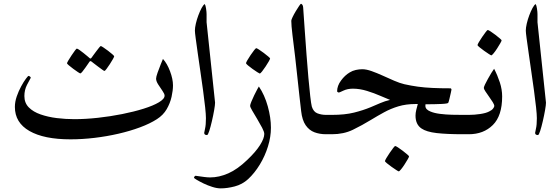

<svg xmlns="http://www.w3.org/2000/svg" viewBox="-20 -718 2996 1027"><path d="M905.3 -261.2Q905.3 -234.4 897.7 -200.2Q890.1 -166 871.6 -134Q853 -102.1 819.3 -80.6Q782.2 -56.6 729 -36.9Q675.8 -17.1 613.3 -2.7Q550.8 11.7 485.1 19.5Q419.4 27.3 356.9 27.3Q215.3 27.3 137.5 -17.3Q59.6 -62 59.6 -146Q59.6 -173.3 69.6 -202.4Q79.6 -231.4 93.3 -256.3Q106.9 -281.2 118.4 -296.6Q129.9 -312 132.8 -312Q135.3 -312 139.9 -308.8Q144.5 -305.7 144.5 -301.8Q138.2 -291 124.3 -263.9Q110.4 -236.8 110.4 -204.1Q110.4 -167.5 134 -143.6Q157.7 -119.6 197 -106Q236.3 -92.3 283.4 -86.4Q330.6 -80.6 377.4 -80.6Q437.5 -80.6 503.9 -87.9Q570.3 -95.2 633.8 -107.9Q697.3 -120.6 748.5 -136.7Q799.8 -152.8 830.1 -170.9Q860.4 -189 860.4 -206.5Q860.4 -215.8 849.1 -231.9Q837.9 -248 826.4 -265.9Q814.9 -283.7 814.9 -297.4Q814.9 -306.6 822.8 -329.1Q830.6 -351.6 839.6 -373.5Q848.6 -395.5 851.6 -402.8Q874 -378.4 889.6 -336.7Q905.3 -294.9 905.3 -261.2ZM590.8 -417Q590.8 -414.1 584 -401.9Q577.1 -389.6 567.6 -375Q558.1 -360.4 549.8 -349.4Q541.5 -338.4 538.6 -338.4Q536.6 -338.4 526.4 -345.7Q516.1 -353 503.2 -362.8Q490.2 -372.6 480.5 -380.1Q470.7 -387.7 470.2 -388.2Q466.3 -391.1 463.9 -391.1Q461.4 -391.1 458.5 -387.7Q458 -386.7 451.4 -377.2Q444.8 -367.7 436.3 -355.5Q427.7 -343.3 420.2 -334.2Q412.6 -325.2 409.7 -325.2Q407.7 -325.2 396.5 -332.5Q385.3 -339.8 371.8 -349.9Q358.4 -359.9 348.4 -368.4Q338.4 -377 338.4 -379.4Q338.4 -382.3 345.7 -394.8Q353 -407.2 362.8 -421.9Q372.6 -436.5 380.6 -447.3Q388.7 -458 390.6 -458Q394.5 -458 404.8 -450.9Q415 -443.8 426.8 -434.3Q438.5 -424.8 447.3 -417.5Q456.1 -410.2 457 -409.2Q461.4 -404.8 463.4 -404.8Q466.8 -404.8 470.7 -410.6Q471.2 -411.6 478 -420.9Q484.9 -430.2 493.7 -442.1Q502.4 -454.1 509.8 -462.9Q517.1 -471.7 519 -471.7Q522 -471.7 533.2 -464.1Q544.4 -456.5 557.9 -446.5Q571.3 -436.5 581.1 -427.7Q590.8 -418.9 590.8 -417Z M1130.4 -168.9Q1130.4 -156.7 1125.5 -128.7Q1120.6 -100.6 1113.5 -70.1Q1106.4 -39.6 1099.4 -17.6Q1092.3 4.4 1087.4 4.4Q1072.3 4.4 1072.3 -7.3Q1072.3 -10.7 1076.9 -30.3Q1081.5 -49.8 1081.5 -85.9Q1081.5 -105 1077.4 -144Q1073.2 -183.1 1066.4 -232.9Q1059.6 -282.7 1052 -334.7Q1044.4 -386.7 1037.8 -433.1Q1031.2 -479.5 1026.9 -512Q1022.5 -544.4 1022.5 -554.2Q1022.5 -569.8 1027.6 -591.8Q1032.7 -613.8 1041 -636Q1049.3 -658.2 1058.3 -675Q1067.4 -691.9 1075.2 -696.3Q1079.6 -689.9 1082.3 -671.6Q1085 -653.3 1085 -642.6V-599.1Z M1429.2 -34.7Q1429.2 14.2 1413.3 65.4Q1397.5 116.7 1369.6 162.4Q1341.8 208 1307.1 240.2Q1275.9 268.6 1235.6 279.1Q1195.3 289.6 1160.6 289.6Q1140.1 289.6 1115.5 281.7Q1090.8 273.9 1068.6 263.2Q1046.4 252.4 1032 243.7Q1017.6 234.9 1017.6 232.9Q1017.6 230 1020.5 226.1Q1023.4 222.2 1026.4 222.2Q1027.8 222.2 1041.7 224.4Q1055.7 226.6 1073.5 228.8Q1091.3 231 1104 231Q1151.9 231 1201.2 209.2Q1250.5 187.5 1302.7 137.2Q1348.1 94.2 1370.8 58.1Q1393.6 22 1393.6 -1.5Q1393.6 -12.7 1382.1 -34.7Q1370.6 -56.6 1355.7 -81.5Q1340.8 -106.4 1329.3 -126Q1317.9 -145.5 1317.9 -151.9Q1317.9 -158.2 1324.5 -174.3Q1331.1 -190.4 1339.8 -208.5Q1348.6 -226.6 1356 -240.2Q1363.3 -253.9 1364.7 -255.4Q1395.5 -210 1412.4 -149.2Q1429.2 -88.4 1429.2 -34.7ZM1424.8 -405.3Q1424.8 -402.3 1417.7 -389.6Q1410.6 -377 1400.6 -362.1Q1390.6 -347.2 1381.8 -335.9Q1373 -324.7 1369.1 -324.7Q1367.7 -324.7 1356.2 -332Q1344.7 -339.4 1330.6 -349.4Q1316.4 -359.4 1306.2 -368.2Q1295.9 -377 1295.9 -379.9Q1295.9 -383.3 1303.2 -396Q1310.5 -408.7 1320.6 -423.6Q1330.6 -438.5 1339.4 -449.5Q1348.1 -460.4 1350.6 -460.4Q1353.5 -460.4 1365.2 -452.9Q1377 -445.3 1390.6 -435.1Q1404.3 -424.8 1414.6 -416Q1424.8 -407.2 1424.8 -405.3Z M1785.6 -53.2Q1785.6 -29.3 1778.3 -14.6Q1771 0 1749 0H1723.6Q1689.9 0 1661.9 -10.5Q1633.8 -21 1615 -48.1Q1596.2 -75.2 1590.8 -124Q1586.4 -159.2 1581.3 -207Q1576.2 -254.9 1570.3 -308.3Q1564.5 -361.8 1558.6 -414.6Q1550.8 -479 1544.4 -530.8Q1538.1 -582.5 1538.1 -606.9Q1538.1 -612.3 1545.2 -627Q1552.2 -641.6 1562 -658Q1571.8 -674.3 1579.8 -686Q1587.9 -697.8 1589.8 -697.8Q1592.8 -697.8 1596.9 -692.9Q1601.1 -688 1601.6 -678.2Q1605.5 -621.6 1610.1 -556.2Q1614.7 -490.7 1619.6 -425Q1624.5 -359.4 1629.6 -302Q1634.8 -244.6 1639.4 -203.9Q1644 -163.1 1647.9 -147.9Q1656.7 -119.6 1678.2 -111.6Q1699.7 -103.5 1723.6 -103.5H1749Q1771.5 -103.5 1778.6 -90.1Q1785.6 -76.7 1785.6 -53.2Z M2518.1 -52.2Q2518.1 -36.1 2512 -18.1Q2505.9 0 2480 0H2454.6Q2369.6 0 2315.2 -6.3Q2260.7 -12.7 2234.4 -30.8Q2202.6 -52.2 2202.6 -99.6Q2202.6 -113.8 2206.5 -129.9Q2210.4 -146 2214.8 -161.6H2202.6Q2151.9 -161.6 2110.8 -149.2Q2069.8 -136.7 2034.2 -117.2Q1998.5 -97.7 1964.8 -77.1Q1917 -47.9 1867.7 -23.9Q1818.4 0 1755.9 0H1731Q1704.6 0 1698.5 -18.1Q1692.4 -36.1 1692.4 -52.2Q1692.4 -68.4 1698.5 -85.9Q1704.6 -103.5 1731 -103.5H1755.9Q1824.7 -103.5 1873.5 -115.7Q1922.4 -127.9 1962.4 -144.5Q1987.8 -155.3 2013.9 -166.5Q2040 -177.7 2066.4 -183.6Q2047.4 -190.9 2014.6 -205.3Q1981.9 -219.7 1943.1 -231.7Q1904.3 -243.7 1867.7 -243.7Q1838.9 -243.7 1817.1 -233.4Q1795.4 -223.1 1793 -223.1Q1790 -223.1 1786.6 -225.3Q1783.2 -227.5 1783.2 -229.5Q1783.2 -258.8 1804 -287.1Q1824.7 -315.4 1850.6 -330.6Q1865.2 -339.8 1883.3 -343.8Q1901.4 -347.7 1918 -347.7Q1939.5 -347.7 1967.8 -337.6Q1996.1 -327.6 2027.1 -313.5Q2058.1 -299.3 2088.1 -286.4Q2118.2 -273.4 2142.6 -267.6Q2179.7 -259.3 2215.6 -254.4Q2251.5 -249.5 2293.2 -247.6Q2335 -245.6 2389.6 -245.6Q2392.1 -245.6 2393.6 -242.9Q2395 -240.2 2395 -238.8Q2395 -237.3 2391.6 -222.2Q2388.2 -207 2384.3 -190.4Q2380.4 -173.8 2377.9 -168.5Q2377 -163.6 2340.6 -161.9Q2304.2 -160.2 2255.9 -160.2Q2255.4 -158.7 2255.4 -151.4Q2255.4 -132.3 2282.2 -121.6Q2302.7 -112.8 2333.7 -108.9Q2364.7 -105 2397.2 -104.2Q2429.7 -103.5 2454.6 -103.5H2480Q2505.9 -103.5 2512 -85.9Q2518.1 -68.4 2518.1 -52.2ZM2168 118.7Q2168 121.6 2160.9 134Q2153.8 146.5 2144 161.6Q2134.3 176.8 2125.2 187.7Q2116.2 198.7 2112.8 198.7Q2110.8 198.7 2099.6 191.4Q2088.4 184.1 2074.2 174.1Q2060.1 164.1 2049.6 155.3Q2039.1 146.5 2039.1 144Q2039.1 140.6 2046.4 127.9Q2053.7 115.2 2064 100.3Q2074.2 85.4 2082.8 74.2Q2091.3 63 2093.8 63Q2097.2 63 2108.9 70.6Q2120.6 78.1 2134.3 88.6Q2147.9 99.1 2158 107.7Q2168 116.2 2168 118.7Z M2666 -202.1Q2666 -98.6 2616.2 -49.3Q2566.4 0 2487.8 0H2461.9Q2439 0 2431.9 -14.2Q2424.8 -28.3 2424.8 -52.2Q2424.8 -76.7 2432.6 -90.1Q2440.4 -103.5 2461.9 -103.5H2487.8Q2518.1 -103.5 2548.8 -108.2Q2579.6 -112.8 2596.2 -121.6Q2610.8 -128.4 2617.4 -137.2Q2624 -146 2624 -150.9Q2624 -158.2 2615.5 -171.9Q2606.9 -185.5 2595.9 -200.9Q2585 -216.3 2576.4 -229.2Q2567.9 -242.2 2567.9 -247.6Q2567.9 -252.4 2574.2 -266.1Q2580.6 -279.8 2590.1 -296.6Q2599.6 -313.5 2608.6 -328.4Q2617.7 -343.3 2623 -350.1Q2641.1 -315.4 2653.6 -277.3Q2666 -239.3 2666 -202.1ZM2663.1 -502Q2663.1 -499 2656 -486.6Q2648.9 -474.1 2639.2 -459Q2629.4 -443.8 2620.4 -432.9Q2611.3 -421.9 2607.9 -421.9Q2606 -421.9 2594.7 -429.2Q2583.5 -436.5 2569.3 -446.5Q2555.2 -456.5 2544.7 -465.3Q2534.2 -474.1 2534.2 -476.6Q2534.2 -480 2541.5 -492.7Q2548.8 -505.4 2559.1 -520.3Q2569.3 -535.2 2577.9 -546.4Q2586.4 -557.6 2588.9 -557.6Q2592.3 -557.6 2604 -550Q2615.7 -542.5 2629.4 -532Q2643.1 -521.5 2653.1 -512.9Q2663.1 -504.4 2663.1 -502Z M2900.4 -168.9Q2900.4 -156.7 2895.5 -128.7Q2890.6 -100.6 2883.5 -70.1Q2876.5 -39.6 2869.4 -17.6Q2862.3 4.4 2857.4 4.4Q2842.3 4.4 2842.3 -7.3Q2842.3 -10.7 2846.9 -30.3Q2851.6 -49.8 2851.6 -85.9Q2851.6 -105 2847.4 -144Q2843.3 -183.1 2836.4 -232.9Q2829.6 -282.7 2822 -334.7Q2814.5 -386.7 2807.9 -433.1Q2801.3 -479.5 2796.9 -512Q2792.5 -544.4 2792.5 -554.2Q2792.5 -569.8 2797.6 -591.8Q2802.7 -613.8 2811 -636Q2819.3 -658.2 2828.4 -675Q2837.4 -691.9 2845.2 -696.3Q2849.6 -689.9 2852.3 -671.6Q2855 -653.3 2855 -642.6V-599.1Z"/></svg>

Font: Scheherazade New Medium
Style: Regular
Weight: 500
Designer: SIL International
Foundry: SIL International
Version: Version 4.000